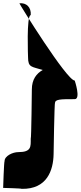

<svg xmlns="http://www.w3.org/2000/svg" viewBox="-34 -800 512 1218"><path d="M440 -289C390 -289 89 -774 89 -779C133 -784 165 -754 161 -704C133 -704 144 -436 144 -436C144 -371 167 -378 237 -356C198 -334 168 -297 168 -232C168 -232 165 80 161 80C161 130 166 165 82 165C47 165 -5 189 -5 222C-9 227 -14 392 -14 392C-14 392 104 395 104 398C264 401 304 281 306 178C306 178 311 -151 315 -146C315 -171 352 -171 440 -171C480 -171 440 -289 440 -289Z"/></svg>

Font: PlasticEraser
Style: Regular
Weight: 400
Foundry: Cannot Into Space Fonts
Version: Version 0.43